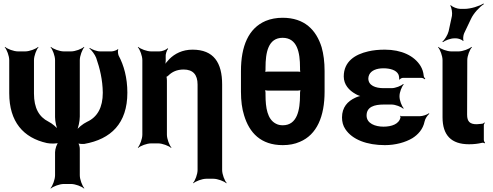

<svg xmlns="http://www.w3.org/2000/svg" viewBox="-20 -823 2829 1102"><path d="M296 51V183C296 207 282 244 270 257L272 259C285 247 322 233 346 233H388C412 233 449 247 462 259L464 257C452 244 438 207 438 183V31C438 20 433 0 426 -5L424 -2C430 3 453 4 464 3C617 -24 711 -115 711 -291C711 -377 691 -448 661 -504C657 -513 655 -533 659 -539L656 -541C652 -535 630 -528 620 -528H555C535 -528 508 -539 495 -548L493 -545C505 -536 525 -510 532 -491C553 -431 569 -365 570 -291C570 -206 539 -151 480 -124C455 -112 426 -88 416 -71L419 -69C429 -86 438 -127 438 -154V-478C438 -502 452 -539 464 -552L462 -554C449 -542 412 -528 388 -528H346C322 -528 285 -542 272 -554L270 -552C282 -539 296 -502 296 -478V-151C296 -127 304 -89 313 -73L317 -75C307 -91 280 -114 258 -125C204 -152 175 -203 175 -286V-478C175 -502 189 -539 201 -552L199 -554C186 -542 149 -528 125 -528H83C59 -528 22 -542 9 -554L7 -552C19 -539 33 -502 33 -478V-288C33 -124 114 -32 249 -2C267 2 309 3 321 -5L318 -9C307 -1 296 32 296 51Z M1034 -424C1088 -424 1114 -394 1114 -338V153C1114 177 1100 214 1088 227L1090 229C1103 217 1140 203 1164 203H1205C1229 203 1266 217 1279 229L1281 227C1269 214 1255 177 1255 153V-338C1255 -463 1207 -538 1085 -538C1027 -538 983 -515 952 -484C941 -473 927 -456 922 -445L926 -443C930 -454 932 -474 931 -489V-496C929 -510 937 -535 945 -543L942 -546C934 -537 910 -528 895 -528H847C823 -528 786 -542 773 -554L771 -552C783 -539 797 -502 797 -478V-50C797 -26 783 11 771 24L773 26C786 14 823 0 847 0H888C912 0 949 14 962 26L964 24C952 11 938 -26 938 -50V-362C938 -366 937 -383 934 -385L932 -382C934 -380 945 -387 947 -390C967 -410 995 -424 1034 -424Z M1843 -297V-415C1843 -468 1837 -513 1826 -552C1795 -651 1728 -721 1602 -721C1567 -721 1534 -715 1505 -703C1406 -661 1363 -558 1363 -415V-297C1363 -244 1369 -199 1381 -161C1411 -61 1477 10 1603 10C1639 10 1672 4 1701 -9C1799 -50 1843 -155 1843 -297ZM1702 -291V-278C1702 -192 1686 -104 1603 -104C1588 -104 1574 -107 1562 -114C1515 -139 1504 -204 1504 -278V-291C1504 -296 1502 -308 1499 -311L1496 -308C1499 -305 1511 -303 1517 -303H1690C1695 -303 1707 -305 1710 -308L1707 -311C1704 -308 1702 -296 1702 -291ZM1602 -606C1686 -606 1702 -522 1702 -435V-424C1702 -418 1703 -408 1706 -405L1709 -408C1706 -411 1696 -412 1691 -412H1516C1510 -412 1500 -411 1497 -408L1500 -405C1503 -408 1504 -418 1504 -424V-435C1504 -521 1519 -606 1602 -606Z M2181 -96C2134 -96 2084 -114 2084 -160C2084 -210 2129 -223 2182 -223H2228C2249 -223 2283 -210 2294 -199L2297 -202C2286 -213 2273 -247 2273 -269V-272C2273 -293 2286 -327 2297 -338L2294 -341C2283 -330 2249 -317 2228 -317H2182C2135 -317 2094 -332 2094 -373C2094 -380 2096 -387 2099 -394C2111 -419 2142 -431 2181 -431C2216 -431 2255 -422 2267 -395C2270 -389 2272 -372 2271 -367L2274 -366C2276 -370 2285 -376 2292 -376H2399C2406 -376 2415 -371 2418 -368L2421 -371C2417 -375 2412 -382 2412 -388C2410 -409 2404 -427 2394 -444C2358 -503 2284 -538 2189 -538C2154 -538 2122 -535 2093 -528C2019 -511 1953 -471 1953 -384C1953 -337 1984 -304 2020 -284C2031 -277 2050 -270 2060 -269V-273C2050 -274 2031 -268 2019 -262C1975 -242 1943 -207 1943 -149C1943 -124 1949 -101 1962 -82C2002 -21 2087 10 2189 10C2250 10 2307 -6 2347 -30C2379 -50 2408 -81 2417 -126C2420 -142 2434 -162 2444 -170L2442 -173C2432 -165 2406 -156 2389 -156H2283C2281 -156 2280 -158 2279 -159L2276 -157C2277 -156 2279 -153 2279 -151C2272 -111 2228 -96 2181 -96Z M2672 5C2701 5 2724 2 2745 -3C2750 -5 2759 -3 2762 0L2764 -3C2761 -6 2757 -15 2757 -20V-105C2757 -110 2761 -115 2763 -118L2760 -120C2758 -118 2753 -113 2748 -113L2740 -112L2716 -110C2677 -110 2661 -125 2661 -165L2662 -478C2662 -502 2676 -539 2689 -552L2686 -554C2673 -542 2636 -528 2612 -528H2570C2546 -528 2509 -542 2496 -554L2494 -552C2506 -539 2520 -502 2520 -478V-150C2520 -47 2570 5 2672 5ZM2574 -732 2555 -644C2550 -623 2532 -594 2519 -584L2522 -581C2535 -591 2566 -603 2588 -603H2598C2610 -603 2633 -595 2637 -588L2641 -590C2636 -597 2639 -621 2644 -632L2683 -714C2698 -747 2734 -785 2757 -799L2755 -803C2732 -788 2682 -772 2646 -772H2622C2605 -772 2576 -783 2568 -793L2564 -791C2572 -781 2577 -749 2574 -732Z"/></svg>

Font: Asimov
Style: Edge
Weight: 500
Designer: Google
Version: Version 2.000980: 2014